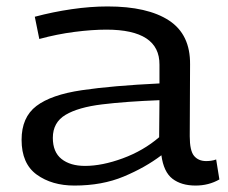

<svg xmlns="http://www.w3.org/2000/svg" viewBox="-20 -566 709 596"><path d="M47 -132Q47 -202 93 -237Q139 -272 234 -286Q329 -300 475 -307V-365Q476 -474 310 -474Q266 -474 211.5 -467Q157 -460 102 -445L88 -514Q144 -529 202.5 -537.5Q261 -546 314 -546Q438 -546 504.5 -502.5Q571 -459 570 -366L569 -143Q569 -98 582.5 -82Q596 -66 620 -66Q627 -66 635 -67Q643 -68 651 -71L661 -9Q628 10 587 10Q543 10 515.5 -11Q488 -32 481 -84Q431 -46 364 -18Q297 10 211 10Q141 10 94 -24Q47 -58 47 -132ZM144 -138Q144 -94 171 -72.5Q198 -51 244 -51Q297 -51 361 -74.5Q425 -98 474 -140L475 -255Q371 -251 297 -242Q223 -233 183.5 -209.5Q144 -186 144 -138Z"/></svg>

Font: Georama Extended
Style: Regular
Weight: 400
Width: 7
Designer: Jean-Baptiste Levee
Foundry: Production Type
Version: Version 1.000